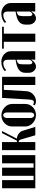

<svg xmlns="http://www.w3.org/2000/svg" viewBox="1132 -1678 556 2860"><g transform="rotate(-90 1410.0 -248.0)"><path d="M35.2 0V-495.1H157.2V-25.9H221.2V-495.1H342.8V-25.9H407.2V-495.1H528.8V0Z M825.2 0 762.2 -214.8Q756.8 -232.9 748.3 -240Q739.7 -247.1 727.5 -247.1H724.1V0H603.5V-496.1H724.1V-273.9H744.1L857.4 -496.1H888.2L774.4 -273.9H775.4Q794.4 -273.9 816.2 -266.1Q837.9 -258.3 860.1 -238.3Q882.3 -218.3 891.6 -189.9L950.2 0Z M1121.1 -504.9Q1189.5 -504.9 1240.5 -457.3Q1291.5 -409.7 1291.5 -346.2V-147.9Q1291.5 -83.5 1243.2 -36.9Q1194.8 9.8 1127.4 9.8Q1058.6 9.8 1007.3 -37.4Q956.1 -84.5 956.1 -147.9V-346.2Q956.1 -410.6 1004.9 -457.8Q1053.7 -504.9 1121.1 -504.9ZM1082 -422.9V-70.8Q1082 -47.9 1094.7 -32Q1107.4 -16.1 1125.5 -16.1Q1142.6 -16.1 1153.8 -31.5Q1165 -46.9 1165 -70.8V-422.9Q1165 -446.8 1153.3 -462.9Q1141.6 -479 1124.5 -479Q1107.4 -479 1094.7 -462.4Q1082 -445.8 1082 -422.9Z M1271 -7.8 1280.8 -32.2Q1302.2 -21 1317.9 -21Q1338.4 -21 1346.9 -39.8Q1355.5 -58.6 1357.9 -100.1L1380.9 -495.1H1695.8V0H1574.2V-469.2H1502L1481.9 -133.8Q1478.5 -72.3 1432.9 -31.2Q1387.2 9.8 1334 9.8Q1299.8 9.8 1271 -7.8Z M1755.4 -99.1V-148.9Q1755.4 -210.4 1801.5 -245.1Q1847.7 -279.8 1950.2 -293.9V-415Q1950.2 -444.8 1935.5 -460.9Q1920.9 -477.1 1893.6 -477.1Q1868.7 -477.1 1840.6 -464.6Q1812.5 -452.1 1798.3 -435.1L1779.3 -452.1Q1800.3 -476.1 1837.4 -491Q1874.5 -505.9 1918.5 -505.9Q1985.8 -505.9 2031.5 -464.8Q2077.1 -423.8 2077.1 -363.8V-1H1950.2V-28.8L1955.6 -54.2L1948.2 -56.2Q1930.2 -25.4 1903.8 -7.8Q1877.4 9.8 1849.1 9.8Q1810.1 9.8 1782.7 -22Q1755.4 -53.7 1755.4 -99.1ZM1908.2 -43.9Q1929.2 -43.9 1950.2 -82V-279.8Q1907.2 -269 1894.3 -250.5Q1881.3 -231.9 1881.3 -181.2V-91.8Q1881.3 -70.3 1888.7 -57.1Q1896 -43.9 1908.2 -43.9Z M2440.9 -495.1V-469.2H2338.9V0H2217.3V-469.2H2115.2V-495.1Z M2473.6 -99.1V-148.9Q2473.6 -210.4 2519.8 -245.1Q2565.9 -279.8 2668.5 -293.9V-415Q2668.5 -444.8 2653.8 -460.9Q2639.2 -477.1 2611.8 -477.1Q2586.9 -477.1 2558.8 -464.6Q2530.8 -452.1 2516.6 -435.1L2497.6 -452.1Q2518.6 -476.1 2555.7 -491Q2592.8 -505.9 2636.7 -505.9Q2704.1 -505.9 2749.8 -464.8Q2795.4 -423.8 2795.4 -363.8V-1H2668.5V-28.8L2673.8 -54.2L2666.5 -56.2Q2648.4 -25.4 2622.1 -7.8Q2595.7 9.8 2567.4 9.8Q2528.3 9.8 2501 -22Q2473.6 -53.7 2473.6 -99.1ZM2626.5 -43.9Q2647.5 -43.9 2668.5 -82V-279.8Q2625.5 -269 2612.5 -250.5Q2599.6 -231.9 2599.6 -181.2V-91.8Q2599.6 -70.3 2606.9 -57.1Q2614.3 -43.9 2626.5 -43.9Z"/></g></svg>

Font: Moniqa Black Heading
Style: Regular
Weight: 900
Designer: Rajesh Rajput
Foundry: Rajesh Rajput
Version: Version 1.000